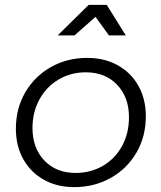

<svg xmlns="http://www.w3.org/2000/svg" viewBox="-20 -764 661 786"><path d="M495 -619H426L371 -695L285 -619H216L343 -744H417ZM577 -288Q577 -205 538.5 -139Q500 -73 433 -35.5Q366 2 284 2Q213 2 159 -28.5Q105 -59 75 -113Q45 -167 45 -237Q45 -320 83.5 -386Q122 -452 188.5 -489.5Q255 -527 337 -527Q408 -527 462.5 -496.5Q517 -466 547 -412Q577 -358 577 -288ZM113 -240Q113 -158 161.5 -107Q210 -56 290 -56Q351 -56 401 -85Q451 -114 479.5 -166Q508 -218 508 -284Q508 -366 459.5 -417Q411 -468 331 -468Q270 -468 220 -438.5Q170 -409 141.5 -357Q113 -305 113 -240Z"/></svg>

Font: TypoPRO Montserrat Alternates
Style: Italic
Weight: 300
Italic angle: -11.3°
Designer: Julieta Ulanovsky
Foundry: Julieta Ulanovsky
Version: Version 6.001